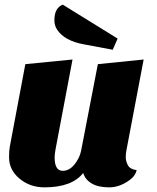

<svg xmlns="http://www.w3.org/2000/svg" viewBox="-20 -786 675 826"><path d="M338 -42Q290 20 171 20Q109 20 64 -17.5Q19 -55 19 -109Q19 -139 22 -154L89 -510L292 -530L219 -144Q215 -122 215 -109Q215 -51 250 -51Q289 -51 317 -104Q326 -121 330 -143L401 -510L598 -530L524 -140Q521 -125 521 -109Q521 -93 530 -75.5Q539 -58 568 -54Q562 -30 541 -14Q497 20 449.5 20Q402 20 374 3Q346 -14 338 -42ZM226 -658Q214 -676 214 -699Q214 -752 250 -766L486 -620L465 -572L342 -595Q258 -610 226 -658Z"/></svg>

Font: Sansita One
Style: Regular
Weight: 400
Version: Version 1.002